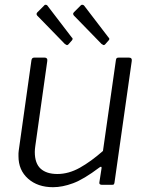

<svg xmlns="http://www.w3.org/2000/svg" viewBox="-20 -770 616 800"><path d="M201 10Q137 10 97 -25.5Q57 -61 57 -119Q57 -125 57 -131Q57 -137 58 -142L111 -519Q112 -525 115 -527.5Q118 -530 123 -530H166Q172 -530 175 -526.5Q178 -523 177 -516L127 -161Q126 -154 125.5 -148Q125 -142 125 -137Q125 -89 149.5 -67Q174 -45 219 -45Q266 -45 312.5 -71Q359 -97 409 -141L463 -520Q464 -526 466.5 -528Q469 -530 475 -530H517Q524 -530 527 -526.5Q530 -523 529 -516L457 -9Q456 -4 454.5 -2Q453 0 447 0H404Q399 0 396 -2.5Q393 -5 394 -10L403 -68Q404 -74 401.5 -75Q399 -76 394 -72Q329 -23 284.5 -6.5Q240 10 201 10ZM165 -748Q167 -751 172 -750Q177 -749 178 -746L279 -614Q282 -612 282.5 -609Q283 -606 280 -602L265 -585Q261 -581 257.5 -582.5Q254 -584 250 -587L139 -701Q128 -710 135 -718ZM317 -748Q320 -751 324.5 -750Q329 -749 331 -746L432 -614Q435 -612 435.5 -608.5Q436 -605 433 -602L418 -585Q414 -581 410.5 -582.5Q407 -584 403 -587L292 -701Q280 -711 288 -719Z"/></svg>

Font: Libre Franklin Thin Light
Style: Italic
Weight: 300
Italic angle: -8°
Version: Version 3.000